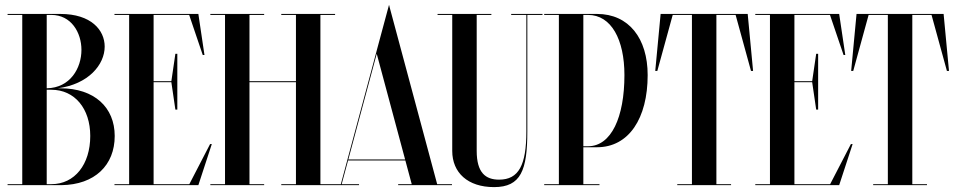

<svg xmlns="http://www.w3.org/2000/svg" viewBox="-20 -757 3913 785"><path d="M449 -201C449 -318 366 -396 227 -396H215.8C341.8 -412.4 408 -492.8 408 -566.5C408 -634 352.5 -700 227 -700H11V-696H71V-4H11V0H231V0C367.6 -1.6 449 -81.7 449 -201ZM190 -696C271 -696 313 -624 313 -553C313 -478.8 267.4 -397.7 171 -396V-696ZM171 -4V-390H190C285.5 -390 349 -313 349 -201C349 -85 285.5 -4 190 -4Z M754.1 -4H608V-421H680.6L697 -309H705V-537H697L680.6 -425H608V-696H753.4L809 -532H816L791 -700H448V-696H508V-4H448V0H791L846 -168H839Z M1350 -700H1130V-696H1190V-425H1000V-696H1060V-700H840V-696H900V-4H840V0H1060V-4H1000V-421H1190V-4H1130V0H1350V-4H1290V-696H1350Z M1572.3 -730.3 1572.5 -731 1570.5 -737 1518.5 -544V-543.7L1373.5 -4H1319.9V0H1447.9V-4H1377L1403.1 -101H1637.3L1663.4 -4H1607.9V0H1827.9V-4H1767.4ZM1520.3 -537.1 1636.3 -105H1404.2Z M2198 -700H2070V-696H2132V-219.5C2132 -82 2101 -22.5 2020.5 -22.5C1965.5 -22.5 1929 -50.5 1929 -140V-696H1989V-700H1769V-696H1829V-140C1829 -51 1892.5 8 2000 8C2110 8 2136 -61.5 2136 -219.5V-696H2198Z M2421 -155C2551 -155 2628 -273 2628 -450C2628 -600 2551 -700 2421 -700H2205V-696H2265V-4H2205V0H2431V-4H2365V-155ZM2384 -696C2479.5 -696 2533 -595 2533 -450C2533 -278 2479.5 -159 2384 -159H2365V-696Z M3037 -700H2681L2659 -467H2667.5L2730.4 -696H2809V-4H2749V0H2969V-4H2909V-696H2987.6L3050.5 -467H3059Z M3374.1 -4H3228V-421H3300.6L3317 -309H3325V-537H3317L3300.6 -425H3228V-696H3373.4L3429 -532H3436L3411 -700H3068V-696H3128V-4H3068V0H3411L3466 -168H3459Z M3838 -700H3482L3460 -467H3468.5L3531.4 -696H3610V-4H3550V0H3770V-4H3710V-696H3788.6L3851.5 -467H3860Z"/></svg>

Font: Picaflor 96 pt
Style: Regular
Weight: 400
Designer: Ariel Martín Pérez
Foundry: Tunera Type Foundry
Version: Version 1.000;hotconv 1.0.109;makeotfexe 2.5.65596